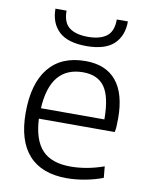

<svg xmlns="http://www.w3.org/2000/svg" viewBox="-87 -830 705 903"><g transform="rotate(10 266.0 -379.0)"><path d="M294 9Q174 9 112.5 -59.5Q51 -128 51 -261Q51 -401 111.5 -475Q172 -549 287 -549Q384 -549 434 -488.5Q484 -428 484 -310Q484 -287 483 -271Q482 -255 479 -244H117Q122 -143 166.5 -95.5Q211 -48 302 -48Q339 -48 379 -55Q419 -62 461 -77L466 -23Q428 -8 382 0.5Q336 9 294 9ZM285 -495Q129 -495 118 -294H421Q421 -401 388 -448Q355 -495 285 -495ZM277 -619Q188 -619 146 -658.5Q104 -698 104 -767H157Q157 -710 188 -686.5Q219 -663 277 -663Q334 -663 365.5 -686.5Q397 -710 397 -767H450Q450 -698 408 -658.5Q366 -619 277 -619Z"/></g></svg>

Font: Plata Sans Light
Style: Regular
Weight: 300
Designer: Pablo Impallari, Andres Torresi, & Cristiano Sobral
Foundry: Pablo Impallari, Andres Torresi, & Cristiano Sobral
Version: Version 1.00;December 28, 2019;FontCreator 12.0.0.2547 64-bi